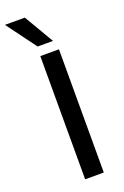

<svg xmlns="http://www.w3.org/2000/svg" viewBox="-203 -937 636 987"><g transform="rotate(-20 114.5 -443.5)"><path d="M169 -725H85L-35 -887H74ZM183 0H81V-674H183Z"/></g></svg>

Font: Hind Kochi Medium
Style: Regular
Weight: 500
Designer: Dhruvi Tolia
Foundry: Indian Type Foundry
Version: Version 0.702;PS 1.0;hotconv 1.0.81;makeotf.lib2.5.63406